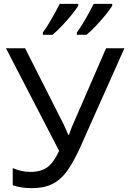

<svg xmlns="http://www.w3.org/2000/svg" viewBox="-20 -964 664 994"><path d="M624 -714 396 -203Q364 -132 331.5 -84.5Q299 -37 255 -13.5Q211 10 143 10Q115 10 90.5 6Q66 2 46 -5V-94Q66 -85 89 -79.5Q112 -74 137 -74Q192 -74 225 -98Q258 -122 286 -183L11 -714H110L309 -321Q314 -310 321 -295Q328 -280 333 -266H337Q341 -276 346.5 -292Q352 -308 357 -318L529 -714ZM561 -944V-934Q550 -916 527 -887.5Q504 -859 477 -830.5Q450 -802 428 -784H378V-796Q392 -815 408 -841Q424 -867 439 -894.5Q454 -922 465 -944ZM385 -944V-934Q374 -916 351 -887.5Q328 -859 301 -830.5Q274 -802 252 -784H202V-796Q223 -824 247.5 -867Q272 -910 289 -944Z"/></svg>

Font: Noto Sans
Style: Regular
Weight: 400
Designer: Monotype Design Team
Foundry: Monotype Imaging Inc.
Version: Version 1.902